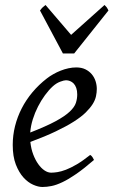

<svg xmlns="http://www.w3.org/2000/svg" viewBox="-20 -726 453 766"><path d="M190.9 -381.8Q174.8 -367.2 159.4 -346.2Q144 -325.2 131.6 -300.8Q119.1 -276.4 110.8 -249.8Q102.5 -223.1 100.6 -197.3Q164.6 -222.2 201.9 -242.4Q239.3 -262.7 258.3 -280.8Q277.3 -298.8 282.7 -315.4Q288.1 -332 288.1 -349.1Q288.1 -364.3 284.2 -375.2Q280.3 -386.2 273.9 -392.8Q267.6 -399.4 259.5 -402.6Q251.5 -405.8 243.2 -405.8Q235.4 -405.8 220.2 -400.1Q205.1 -394.5 190.9 -381.8ZM366.2 -371.1Q366.2 -357.4 363 -342.3Q359.9 -327.1 349.9 -311Q339.8 -294.9 322 -277.3Q304.2 -259.8 274.7 -241Q245.1 -222.2 202.6 -201.9Q160.2 -181.6 101.1 -159.7Q104 -132.3 112.5 -109.9Q121.1 -87.4 132.6 -71.3Q144 -55.2 157.5 -46.1Q170.9 -37.1 184.1 -37.1Q194.3 -37.1 209 -39.3Q223.6 -41.5 242.9 -48.8Q262.2 -56.2 286.4 -70.3Q310.5 -84.5 339.8 -107.9Q345.2 -105 349.4 -98.4Q353.5 -91.8 355 -87.9Q314.9 -53.2 284.2 -32Q253.4 -10.7 229.2 0.7Q205.1 12.2 185.8 16.1Q166.5 20 148.9 20Q132.8 20 112.3 11Q91.8 2 73.7 -17.8Q55.7 -37.6 43.2 -69.6Q30.8 -101.6 30.8 -147.9Q30.8 -186 40 -222.9Q49.3 -259.8 66.7 -293.7Q84 -327.6 109.4 -357.9Q134.8 -388.2 167 -413.1Q178.2 -421.9 192.4 -429.9Q206.5 -438 221.9 -444.1Q237.3 -450.2 253.2 -453.6Q269 -457 284.2 -457Q305.2 -457 320.6 -449.5Q335.9 -441.9 346.2 -429.7Q356.4 -417.5 361.3 -402.1Q366.2 -386.7 366.2 -371.1ZM275.9 -512.7H231L139.6 -684.1Q146.5 -693.4 150.4 -696.8Q154.3 -700.2 161.6 -706.1L263.7 -586.9L397 -706.1Q402.8 -700.7 405.5 -697Q408.2 -693.4 412.6 -684.1Z"/></svg>

Font: Gentium Plus APac
Style: Italic
Weight: 400
Italic angle: -8°
Designer: J. Victor Gaultney, Annie Olsen, Iska Routamaa, Becca Hirsbrunner
Foundry: SIL International
Version: Version 5.000